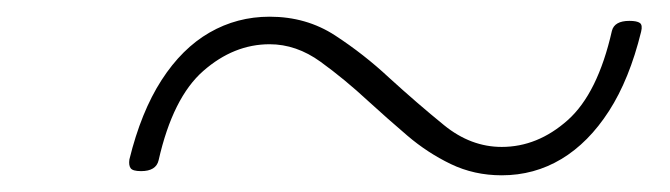

<svg xmlns="http://www.w3.org/2000/svg" viewBox="-20 -551 803 230"><path d="M581 -341Q548 -341 520 -354.5Q492 -368 468 -388.5Q444 -409 421 -430Q393 -456 364 -477Q335 -498 303 -498Q260 -498 223.5 -466Q187 -434 170 -359Q167 -346 149 -346Q139 -346 136.5 -349.5Q134 -353 135 -360Q149 -417 173.5 -455Q198 -493 231 -512Q264 -531 303 -531Q347 -531 381.5 -508.5Q416 -486 446 -458Q480 -427 512 -401Q544 -375 581 -375Q624 -375 660 -407Q696 -439 713 -514Q716 -526 734 -526Q743 -526 746.5 -523.5Q750 -521 748 -513Q734 -456 709.5 -418Q685 -380 652.5 -360.5Q620 -341 581 -341Z"/></svg>

Font: Playwrite MX Thin
Style: Regular
Weight: 250
Designer: Veronika Burian, José Scaglione
Foundry: TypeTogether
Version: Version 1.002